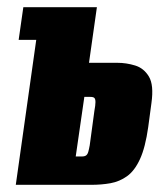

<svg xmlns="http://www.w3.org/2000/svg" viewBox="-20 -515 460 535"><path d="M24 0 81 -404H32L45 -495H250L228 -340H307Q332 -340 356.5 -332.5Q381 -325 395 -301.5Q409 -278 402 -228L393 -161Q385 -104 370 -71.5Q355 -39 334 -24Q313 -9 288 -4.5Q263 0 234 0ZM191 -79H208Q216 -79 220 -82Q224 -85 226 -92Q228 -99 230 -110L243 -206Q246 -222 246 -230.5Q246 -239 243 -242Q240 -245 232 -245H215Z"/></svg>

Font: Alumni Sans Black
Style: Italic
Weight: 900
Italic angle: -8°
Version: Version 1.016